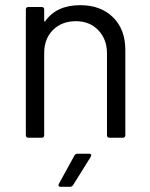

<svg xmlns="http://www.w3.org/2000/svg" viewBox="-20 -533 579 743"><path d="M465 -340V-10Q465 0 455 0H404Q394 0 394 -10V-326Q394 -381 360.5 -416Q327 -451 274 -451Q219 -451 185 -417Q151 -383 151 -328V-10Q151 0 141 0H90Q80 0 80 -10V-496Q80 -506 90 -506H141Q151 -506 151 -496V-453Q151 -451 152.5 -450Q154 -449 155 -451Q199 -513 290 -513Q370 -513 417.5 -466Q465 -419 465 -340ZM208 178 268 69Q271 62 280 62H325Q331 62 332.5 65.5Q334 69 331 74L263 183Q258 190 251 190H215Q209 190 207 186.5Q205 183 208 178Z"/></svg>

Font: Amber EN
Style: Regular
Weight: 400
Designer: Jeremy Tribby
Foundry: Tribby Type Co.
Version: Version 1.403 November 24, 2021